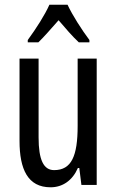

<svg xmlns="http://www.w3.org/2000/svg" viewBox="-20 -879 496 816"><path d="M267 -859H190C171 -816 134 -758 98 -709V-699H143C167 -722 198 -758 229 -793C259 -758 287 -725 315 -699H360V-709C327 -753 288 -814 267 -859ZM391 -630H310V-344C310 -216 284 -156 210 -156C165 -156 144 -200 144 -295V-630H63V-280C63 -160 98 -83 195 -83C246 -83 288 -112 311 -165H317L326 -93H391Z"/></svg>

Font: Noto Sans Kannada UI ExtraCondensed
Style: Regular
Weight: 400
Width: 2
Designer: Jelle Bosma - Monotype Design Team
Foundry: Monotype Imaging Inc.
Version: Version 2.005